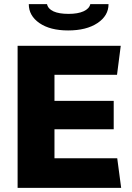

<svg xmlns="http://www.w3.org/2000/svg" viewBox="-20 -907 639 927"><path d="M563 -686 545 -546H243V-420H529V-283H243V-143H546L565 0H65V-686ZM119 -887H207Q212 -864 238.5 -852Q265 -840 311 -840Q356 -840 383.5 -852.5Q411 -865 416 -887H504Q504 -831 450.5 -795.5Q397 -760 309 -760Q222 -760 170.5 -795.5Q119 -831 119 -887Z"/></svg>

Font: Chivo ExtraBold
Style: Regular
Weight: 800
Designer: Hector Gatti
Foundry: Omnibus-Type
Version: Version 1.007